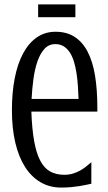

<svg xmlns="http://www.w3.org/2000/svg" viewBox="-20 -825 484 858"><path d="M267.1 -43.9Q288.6 -43.9 305.9 -49.3Q323.2 -54.7 337.9 -62.7Q352.5 -70.8 364.7 -80.8Q377 -90.8 388.2 -100.1V-3.9Q375.5 -1.5 362.5 1.5Q349.6 4.4 333.7 6.8Q317.9 9.3 298.3 11.2Q278.8 13.2 253.4 13.2Q202.1 13.2 161.4 -10.5Q120.6 -34.2 92 -78.9Q63.5 -123.5 48.3 -187.7Q33.2 -252 33.2 -333Q33.2 -411.1 45.9 -475.8Q58.6 -540.5 83.3 -586.4Q107.9 -632.3 144.3 -657.7Q180.7 -683.1 228.5 -683.1Q277.8 -683.1 313.2 -660.4Q348.6 -637.7 371.3 -594.5Q394 -551.3 404.5 -488.3Q415 -425.3 415 -344.2V-326.2H120.1Q123 -248.5 132.6 -194.8Q142.1 -141.1 159.7 -107.4Q177.2 -73.7 203.9 -58.8Q230.5 -43.9 267.1 -43.9ZM331.1 -382.8Q330.1 -411.1 328.1 -440.4Q326.2 -469.7 322 -497.1Q317.9 -524.4 310.8 -548.3Q303.7 -572.3 292.5 -589.8Q281.2 -607.4 265.1 -617.7Q249 -627.9 227.1 -627.9Q197.8 -627.9 178.5 -606.4Q159.2 -585 147.2 -550.3Q135.3 -515.6 129.4 -471.7Q123.5 -427.7 121.1 -382.8ZM150.4 -748V-805.2H316.9V-748Z"/></svg>

Font: Crushed
Style: Regular
Weight: 400
Width: 3
Designer: Astigmatic (AOETI)
Foundry: Astigmatic (AOETI)
Version: Version 001.001